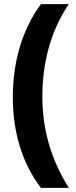

<svg xmlns="http://www.w3.org/2000/svg" viewBox="-20 -751 367 929"><path d="M42 -282C42 -106 90 43 178 158H313C229 25 185 -121 185 -283C185 -450 226 -602 313 -731H178C93 -616 42 -461 42 -282Z"/></svg>

Font: Noto Sans Lao Looped Condensed ExtraBold
Style: Regular
Weight: 800
Width: 3
Designer: Mark Frömberg, Ben Mitchell
Foundry: The Fontpad Ltd
Version: Version 1.002